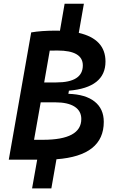

<svg xmlns="http://www.w3.org/2000/svg" viewBox="-20 -870 626 1046"><path d="M27.8 0 149.9 -693.4Q204.1 -703.1 286.1 -703.1Q296.4 -703.1 306.6 -702.6L332 -849.6H437L409.2 -690.9Q554.7 -657.2 554.7 -534.7Q554.7 -393.1 355.5 -376L352.5 -358.9Q446.3 -356 495.8 -316.4Q545.4 -276.9 545.4 -206.1Q545.4 -21.5 287.6 -2.4L259.8 156.2H154.8L182.6 0ZM201.7 -312.5 165.5 -108.4H213.9Q422.9 -108.4 422.9 -221.7Q422.9 -265.6 386.2 -289.1Q349.6 -312.5 280.8 -312.5ZM251 -594.2 220.7 -420.9H286.6Q431.2 -420.9 431.2 -513.7Q431.2 -594.7 293.5 -594.7Q271.5 -594.7 251 -594.2Z"/></svg>

Font: Cascadia Code PL SemiBold
Style: Italic
Weight: 600
Italic angle: -10°
Monospace: yes
Designer: Aaron Bell
Foundry: Saja Typeworks
Version: Version 2404.023; ttfautohint (v1.8.4)